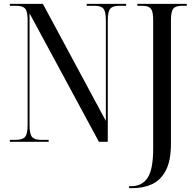

<svg xmlns="http://www.w3.org/2000/svg" viewBox="-20 -734 1002 994"><path d="M648 240V230H658Q716 230 744.5 186Q773 142 773 36V-632Q773 -674 761 -689Q749 -704 717 -704H691V-714H947V-704H922Q889 -704 877 -689Q865 -674 865 -630V9Q865 98 838.5 148.5Q812 199 767 219.5Q722 240 667 240ZM31 0V-10H61Q97 -10 110 -25.5Q123 -41 123 -86V-631Q123 -674 110.5 -689Q98 -704 64 -704H31V-714H202L528 -108V-630Q528 -674 515.5 -689Q503 -704 469 -704H429V-714H633V-704H597Q563 -704 550.5 -688.5Q538 -673 538 -629V0H492L133 -665V-86Q133 -41 145.5 -25.5Q158 -10 192 -10H232V0Z"/></svg>

Font: Noto Serif Display Condensed
Style: Regular
Weight: 400
Width: 3
Designer: Monotype Design Team
Foundry: Monotype Imaging Inc.
Version: Version 2.009